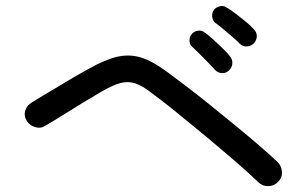

<svg xmlns="http://www.w3.org/2000/svg" viewBox="-20 -741 1040 652"><path d="M857.4 -122.1Q826.2 -152.3 779.3 -192.9Q732.4 -233.4 680.2 -276.9Q627.9 -320.3 579.1 -359.9Q530.3 -399.4 494.1 -425.8Q462.9 -450.2 439 -458Q415 -465.8 389.2 -459Q363.3 -452.1 326.2 -430.7Q298.8 -415 261.2 -392.1Q223.6 -369.1 189.5 -347.7Q155.3 -326.2 134.8 -314.5Q119.1 -303.7 100.1 -309.1Q81.1 -314.5 71.3 -330.1Q60.5 -346.7 65.4 -364.3Q70.3 -381.8 85.9 -391.6Q100.6 -401.4 126.5 -416.5Q152.3 -431.6 181.2 -449.2Q210 -466.8 236.8 -482.4Q263.7 -498 282.2 -507.8Q337.9 -539.1 378.4 -548.3Q418.9 -557.6 458 -545.9Q497.1 -534.2 545.9 -498Q572.3 -478.5 610.4 -449.7Q648.4 -420.9 691.4 -386.2Q734.4 -351.6 777.8 -315.9Q821.3 -280.3 859.4 -247.6Q897.5 -214.8 922.9 -190.4Q936.5 -176.8 937.5 -156.7Q938.5 -136.7 923.8 -123Q911.1 -109.4 891.1 -108.9Q871.1 -108.4 857.4 -122.1ZM757.8 -502Q748 -492.2 733.9 -492.7Q719.7 -493.2 710 -503.9Q702.1 -512.7 687.5 -527.8Q672.9 -543 657.7 -558.1Q642.6 -573.2 631.8 -583Q624 -589.8 623.5 -603Q623 -616.2 631.8 -626Q639.6 -634.8 652.3 -636.7Q665 -638.7 674.8 -630.9Q686.5 -623 703.1 -607.9Q719.7 -592.8 735.8 -577.1Q752 -561.5 760.7 -549.8Q769.5 -540 769 -526.4Q768.6 -512.7 757.8 -502ZM794.9 -591.8Q787.1 -600.6 771 -614.3Q754.9 -627.9 738.3 -642.1Q721.7 -656.2 710 -664.1Q702.1 -670.9 700.7 -684.1Q699.2 -697.3 707 -708Q713.9 -716.8 726.6 -719.7Q739.3 -722.7 749 -715.8Q761.7 -709 779.3 -695.3Q796.9 -681.6 814 -668Q831.1 -654.3 840.8 -642.6Q851.6 -632.8 852.1 -619.6Q852.5 -606.4 842.8 -594.7Q834 -585 819.8 -583.5Q805.7 -582 794.9 -591.8Z"/></svg>

Font: KTXP_ComRound
Style: Medium
Weight: 500
Version: Version 1.01;May 16, 2022;FontCreator 13.0.0.2683 64-bit